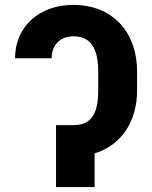

<svg xmlns="http://www.w3.org/2000/svg" viewBox="-20 -757 616 777"><path d="M225.5 -250.7H206.7V0H362.9V-136.4C474.8 -170.1 534.8 -269.9 534.8 -391.3V-468C534.8 -619.7 442.5 -737.2 275.9 -737.2C142 -737.2 41.2 -652 40.8 -521.3H188.9C189.3 -571.7 219.8 -610.1 278.4 -610.1C365.1 -610.1 377.5 -528.8 377.5 -468V-391.3C377.5 -311.8 359 -250.7 278.4 -250.7Z"/></svg>

Font: Karasuma Gothic
Style: Bold
Weight: 700
Designer: Rasmus Andersson / Ryoko Nishizuka
Foundry: Genbu
Version: Version 1.00